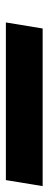

<svg xmlns="http://www.w3.org/2000/svg" viewBox="218 -634 162 637"><g transform="rotate(90 298.5 -315.0)"><path d="M54 -254H577L597 -376H74Z"/></g></svg>

Font: Charger Pro
Style: UltraExtObl
Weight: 900
Designer: Jasper
Foundry: Cannot Into Space Fonts
Version: Version 1.09